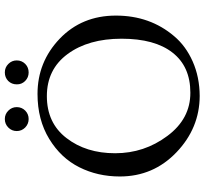

<svg xmlns="http://www.w3.org/2000/svg" viewBox="-46 -795 855 803"><g transform="rotate(-90 381.5 -393.5)"><path d="M285.2 -800.8Q305.7 -800.8 320.3 -786.1Q335 -771.5 335 -751Q335 -730 320.3 -715.3Q305.7 -701.2 285.2 -701.2Q264.6 -701.2 249.5 -715.8Q234.9 -730.5 234.9 -751Q234.9 -771.5 249.5 -786.1Q264.2 -800.8 285.2 -800.8ZM530.3 -751Q530.3 -730 515.6 -715.3Q501 -701.2 480 -701.2Q459 -701.2 444.3 -715.8Q429.7 -730.5 430.2 -751Q430.2 -772 444.3 -786.6Q459 -800.8 480 -800.8Q501 -800.8 515.6 -786.1Q530.3 -771.5 530.3 -751ZM44.9 -319.8Q44.9 -412.6 83.5 -489.3Q122.1 -566.4 202.1 -615.2Q282.2 -664.1 390.1 -664.1Q523.9 -664.1 621.1 -571.3Q717.8 -478.5 717.8 -336.4Q717.8 -193.8 631.8 -92.8Q590.8 -43.9 525.9 -15.1Q460.9 13.7 381.8 14.2Q247.1 13.7 146 -83Q44.9 -179.7 44.9 -319.8ZM205.6 -543Q142.1 -460.9 142.1 -339.4Q142.1 -217.8 214.4 -121.1Q286.1 -24.4 395.5 -24.9Q504.9 -24.9 563 -99.6Q621.1 -173.8 621.1 -312.5Q621.1 -451.2 557.1 -538.1Q493.2 -625 380.9 -625Q268.6 -625 205.6 -543Z"/></g></svg>

Font: EBGaramond
Style: Regular
Weight: 400
Version: Version 000.012g